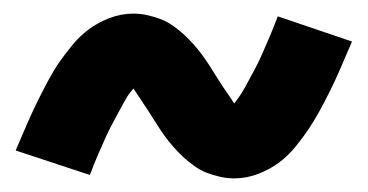

<svg xmlns="http://www.w3.org/2000/svg" viewBox="-20 -440 540 282"><path d="M324 -178Q313 -178 302.5 -180.5Q292 -183 283 -186.5Q274 -190 265 -196.5Q256 -203 249 -209.5Q242 -216 234.5 -224.5Q227 -233 221 -241.5Q215 -250 210 -258Q205 -266 198.5 -276Q192 -286 186 -295Q180 -304 176 -310Q169 -302 165 -295Q161 -288 156.5 -279.5Q152 -271 146.5 -261Q141 -251 135.5 -239Q130 -227 124 -213Q118 -199 112 -183L3 -219Q12 -240 20 -258.5Q28 -277 36 -293Q44 -309 51.5 -323Q59 -337 67 -348.5Q75 -360 86 -373.5Q97 -387 110.5 -397Q124 -407 141 -413.5Q158 -420 176 -420Q187 -420 197.5 -417.5Q208 -415 217 -411.5Q226 -408 235 -401.5Q244 -395 251 -388.5Q258 -382 265.5 -373.5Q273 -365 279 -356.5Q285 -348 290 -340Q295 -332 301 -322.5Q307 -313 313 -304.5Q319 -296 324 -288Q331 -297 335 -303.5Q339 -310 343.5 -318.5Q348 -327 353.5 -337Q359 -347 364.5 -359.5Q370 -372 376 -386Q382 -400 388 -416L497 -379Q488 -358 480 -339.5Q472 -321 464 -305Q456 -289 448.5 -275.5Q441 -262 433 -250Q425 -238 414 -224.5Q403 -211 389.5 -201Q376 -191 359 -184.5Q342 -178 324 -178Z"/></svg>

Font: Iosevka Curly Extrabold
Style: Regular
Weight: 800
Monospace: yes
Designer: Belleve Invis
Foundry: Belleve Invis
Version: Version 22.1.2; ttfautohint (v1.8.4)